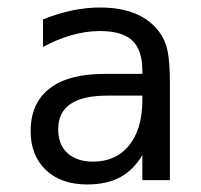

<svg xmlns="http://www.w3.org/2000/svg" viewBox="-20 -485 540 517"><path d="M268.6 -227.5Q203.1 -227.5 169.9 -205.1Q136.7 -182.6 136.7 -136.7Q136.7 -95.7 161.6 -72.8Q186.5 -49.8 230.5 -49.8Q292 -49.8 327.1 -92.8Q362.3 -135.7 363.3 -211.9V-227.5ZM437.5 -258.8V0H363.3V-67.4Q338.9 -26.4 302.7 -7.3Q266.6 11.7 214.8 11.7Q144.5 11.7 103.5 -27.3Q62.5 -66.4 62.5 -131.8Q62.5 -207 113.3 -246.6Q164.1 -286.1 262.7 -286.1H363.3V-297.9Q362.3 -352.5 335 -377Q307.6 -401.4 249 -401.4Q210.9 -401.4 171.9 -390.1Q132.8 -378.9 95.7 -358.4V-432.6Q136.7 -449.2 174.8 -457Q212.9 -464.8 249 -464.8Q304.7 -464.8 344.7 -448.2Q384.8 -431.6 409.2 -398.4Q424.8 -377.9 431.2 -348.1Q437.5 -318.4 437.5 -258.8Z"/></svg>

Font: BabelStone Pseudographica
Style: Regular
Weight: 400
Designer: Andrew West
Foundry: BabelStone
Version: Version 16.0.0